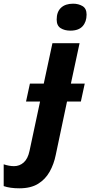

<svg xmlns="http://www.w3.org/2000/svg" viewBox="-149 -780 489 1040"><path d="M232 -614Q201 -614 179.5 -627.5Q158 -641 158 -674Q158 -716 181.5 -738Q205 -760 247 -760Q276 -760 298 -747Q320 -734 320 -701Q320 -662 298.5 -638Q277 -614 232 -614ZM-44 240Q-95 240 -129 228V110Q-99 120 -73 120Q-43 120 -20.5 100Q2 80 11 37L68 -230H-8L13 -327H88L135 -546H282L235 -327H310L289 -230H214L153 59Q143 109 120 150Q97 191 57.5 215.5Q18 240 -44 240Z"/></svg>

Font: Noto IKEA Latin
Style: Bold Italic
Weight: 700
Italic angle: -12°
Designer: Monotype Design Team
Foundry: Monotype Imaging Inc.
Version: Version 1.0